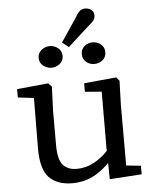

<svg xmlns="http://www.w3.org/2000/svg" viewBox="-60 -943 812 1007"><g transform="rotate(-5 346.0 -439.5)"><path d="M512 -656Q512 -630 493 -614.5Q474 -599 449.5 -599Q425 -599 406.5 -614.5Q388 -630 388 -656Q388 -682 406.5 -697.5Q425 -713 449.5 -713Q474 -713 493 -697.5Q512 -682 512 -656ZM224 -713Q248 -713 267.5 -697.5Q287 -682 287 -656Q287 -630 267.5 -614.5Q248 -599 224 -599Q200 -599 180.5 -614.5Q161 -630 161 -656Q161 -682 180.5 -697.5Q200 -713 224 -713ZM290 -726 370 -845Q383 -869 395.5 -881Q408 -893 426 -893Q444 -893 458 -882.5Q472 -872 472 -854Q472 -836 461 -823.5Q450 -811 433 -798L324 -699ZM157 -31Q116 -76 116 -182Q116 -184 118 -449L34 -459V-468V-503L199 -519L217 -500L212 -375V-192Q212 -116 237.5 -87.5Q263 -59 310.5 -59Q358 -59 402 -83Q441 -104 474 -139L475 -451L387 -458V-503L557 -519L573 -500L569 -374V-54L646 -46V-1L477 10L476 -76Q444 -43 406 -20Q350 14 280 14Q201 14 157 -31Z"/></g></svg>

Font: Early Summer Mincho Screen
Style: Regular
Weight: 400
Designer: GuiWonder
Version: Version 1.002